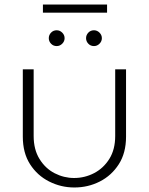

<svg xmlns="http://www.w3.org/2000/svg" viewBox="-20 -817 659 850"><path d="M396 -613Q381 -613 371 -623.5Q361 -634 361 -648Q361 -662 371 -672.5Q381 -683 396 -683Q410 -683 420.5 -672.5Q431 -662 431 -648Q431 -634 420.5 -623.5Q410 -613 396 -613ZM231 -613Q216 -613 206 -623.5Q196 -634 196 -648Q196 -662 206 -672.5Q216 -683 231 -683Q245 -683 255.5 -672.5Q266 -662 266 -648Q266 -634 255.5 -623.5Q245 -613 231 -613ZM309 13Q250 13 197.5 -13.5Q145 -40 113 -90Q81 -140 81 -212V-510H129V-215Q129 -155 155 -113Q181 -71 222 -50Q263 -29 308 -29Q355 -29 396.5 -50.5Q438 -72 464 -113.5Q490 -155 490 -215V-510H538V-212Q538 -140 506 -90Q474 -40 422 -13.5Q370 13 309 13ZM170 -761V-797H454V-761Z"/></svg>

Font: MuseoModerno Thin ExtraLight
Style: Regular
Weight: 250
Version: Version 1.002